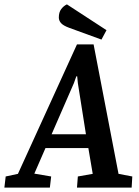

<svg xmlns="http://www.w3.org/2000/svg" viewBox="-68 -858 634 878"><path d="M-48 0 -42 -51 14 -63 284 -655H360L474 -63L537 -51L534 0H284L288 -51L356 -63L336 -181H140L89 -64L166 -51L160 0ZM168 -244H325L288 -478L285 -509H281L270 -478ZM396 -677 248 -731Q221 -741 211 -752.5Q201 -764 201 -778Q201 -802 212 -816.5Q223 -831 238 -838L419 -720Z"/></svg>

Font: Faustina SemiBold
Style: Italic
Weight: 600
Italic angle: -8°
Designer: Alfonso Garcia
Foundry: http://www.omnibus-type.com
Version: Version 1.200